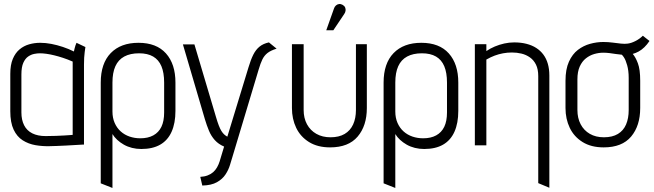

<svg xmlns="http://www.w3.org/2000/svg" viewBox="-20 -720 3239 951"><path d="M403 -487 359 -508Q353 -495 349.5 -480Q346 -465 346 -465Q320 -478 291.5 -487.5Q263 -497 234.5 -502.5Q206 -508 179 -508Q151 -508 124.5 -500.5Q98 -493 77 -475.5Q56 -458 43.5 -428.5Q31 -399 31 -354V-169Q31 -113 47.5 -78Q64 -43 92.5 -25Q121 -7 155.5 -1Q190 5 226 4Q239 4 260.5 3Q282 2 305.5 1Q329 0 350 -1.5Q371 -3 384 -3.5Q397 -4 396 -4V-400Q396 -437 399.5 -462Q403 -487 403 -487ZM86 -163V-351Q86 -388 95.5 -409Q105 -430 119.5 -440Q134 -450 149.5 -453Q165 -456 177 -456Q192 -456 210 -453.5Q228 -451 248.5 -446Q269 -441 292 -433.5Q315 -426 340 -415V-52Q340 -52 329 -51Q318 -50 299.5 -49Q281 -48 257 -47Q233 -46 206 -46Q167 -46 140 -59.5Q113 -73 99.5 -99.5Q86 -126 86 -163Z M849 -171V-311Q849 -403 802 -455.5Q755 -508 666 -508Q578 -508 528.5 -457Q479 -406 479 -311V188L537 211V-56Q546 -41 560.5 -27.5Q575 -14 593.5 -3.5Q612 7 634 12.5Q656 18 680 18Q736 18 773.5 -3.5Q811 -25 830 -67.5Q849 -110 849 -171ZM793 -311V-163Q793 -120 779.5 -92Q766 -64 739.5 -49.5Q713 -35 675 -35Q647 -35 622 -43.5Q597 -52 578 -69Q559 -86 548 -111Q537 -136 537 -168V-311Q537 -360 551.5 -392Q566 -424 595.5 -440Q625 -456 669 -456Q711 -456 738.5 -440Q766 -424 779.5 -392Q793 -360 793 -311Z M1350 -479 1312 -510Q1284 -504 1265.5 -489Q1247 -474 1234.5 -449Q1222 -424 1211 -387L1106 -43Q1097 -48 1090 -54.5Q1083 -61 1076.5 -71.5Q1070 -82 1063.5 -99Q1057 -116 1050 -140L943 -500H886L995 -129Q1004 -99 1015 -72.5Q1026 -46 1044 -26Q1062 -6 1090 6L1068 79Q1063 95 1055 109Q1047 123 1035.5 133Q1024 143 1008 149Q992 155 972 156L982 199Q1027 198 1054.5 182.5Q1082 167 1097 144Q1112 121 1119 97.5Q1126 74 1131 58L1261 -375Q1270 -406 1279.5 -425.5Q1289 -445 1305 -457.5Q1321 -470 1350 -479Z M1797 -185V-501H1743V-175Q1743 -134 1729 -103.5Q1715 -73 1687 -56.5Q1659 -40 1617 -40Q1577 -40 1547 -57Q1517 -74 1500.5 -104.5Q1484 -135 1484 -175V-501H1426V-185Q1426 -131 1447 -87Q1468 -43 1510.5 -16.5Q1553 10 1615 10Q1706 10 1751.5 -43.5Q1797 -97 1797 -185ZM1684 -649Q1690 -657 1691.5 -666Q1693 -675 1689.5 -683Q1686 -691 1677 -696Q1668 -701 1659.5 -700Q1651 -699 1644 -693Q1637 -687 1634 -677L1596 -570H1631Z M2250 -171V-311Q2250 -403 2203 -455.5Q2156 -508 2067 -508Q1979 -508 1929.5 -457Q1880 -406 1880 -311V188L1938 211V-56Q1947 -41 1961.5 -27.5Q1976 -14 1994.5 -3.5Q2013 7 2035 12.5Q2057 18 2081 18Q2137 18 2174.5 -3.5Q2212 -25 2231 -67.5Q2250 -110 2250 -171ZM2194 -311V-163Q2194 -120 2180.5 -92Q2167 -64 2140.5 -49.5Q2114 -35 2076 -35Q2048 -35 2023 -43.5Q1998 -52 1979 -69Q1960 -86 1949 -111Q1938 -136 1938 -168V-311Q1938 -360 1952.5 -392Q1967 -424 1996.5 -440Q2026 -456 2070 -456Q2112 -456 2139.5 -440Q2167 -424 2180.5 -392Q2194 -360 2194 -311Z M2646 -343V187L2701 210V-346Q2701 -378 2693.5 -404Q2686 -430 2671.5 -449.5Q2657 -469 2636 -482.5Q2615 -496 2587.5 -503Q2560 -510 2527 -510Q2502 -510 2477.5 -504.5Q2453 -499 2430.5 -489.5Q2408 -480 2389 -467V-501H2332V0H2389V-425Q2410 -437 2430 -444.5Q2450 -452 2471.5 -456Q2493 -460 2516 -460Q2540 -460 2563 -454.5Q2586 -449 2605 -435.5Q2624 -422 2635 -399.5Q2646 -377 2646 -343Z M3197 -517 3164 -543Q3148 -527 3127 -516.5Q3106 -506 3089 -504Q3075 -502 3056 -504Q3037 -506 3014.5 -509Q2992 -512 2968 -512Q2936 -512 2903 -503Q2870 -494 2842.5 -473Q2815 -452 2798 -414.5Q2781 -377 2781 -320V-185Q2781 -131 2802 -87Q2823 -43 2865.5 -16.5Q2908 10 2970 10Q3061 10 3106 -43.5Q3151 -97 3151 -185V-320Q3151 -376 3139.5 -406.5Q3128 -437 3114 -453Q3129 -457 3143.5 -465Q3158 -473 3171.5 -486Q3185 -499 3197 -517ZM3094 -334V-175Q3094 -134 3081 -103.5Q3068 -73 3040.5 -56.5Q3013 -40 2971 -40Q2931 -40 2901.5 -57Q2872 -74 2856 -104.5Q2840 -135 2840 -175V-327Q2840 -365 2851.5 -390.5Q2863 -416 2882 -431Q2901 -446 2923.5 -452.5Q2946 -459 2968 -459Q2983 -459 2999 -457Q3015 -455 3030.5 -452.5Q3046 -450 3060 -449Q3065 -444 3070 -436.5Q3075 -429 3079 -419Q3083 -409 3086.5 -396.5Q3090 -384 3092 -368.5Q3094 -353 3094 -334Z"/></svg>

Font: Advent Pro
Style: Regular
Weight: 400
Designer: VivaRado, Andreas Kalpakidis
Foundry: VivaRado, Andreas Kalpakidis
Version: Version 3.000